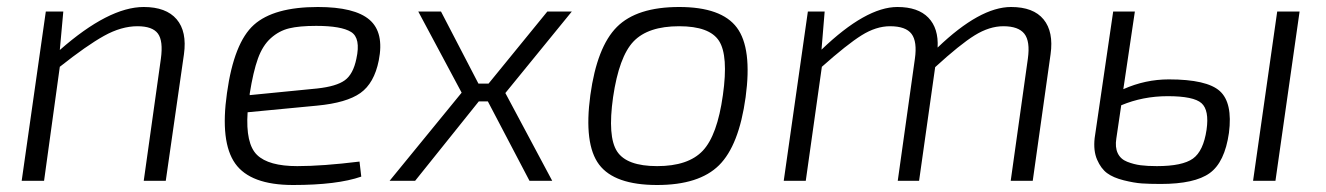

<svg xmlns="http://www.w3.org/2000/svg" viewBox="-20 -517 3792 549"><path d="M161 -484 151 -374Q291 -497 391 -497Q455 -497 485 -462Q515 -427 506 -362L454 0H391L440 -349Q447 -400 431.5 -421Q416 -442 373 -442Q327 -442 277.5 -414.5Q228 -387 151 -326L106 0H42L111 -484Z M1008 -55 1013 -12Q944 12 818 12Q696 12 652.5 -49.5Q609 -111 629 -251Q649 -395 706 -446Q763 -497 889 -497Q994 -497 1036.5 -460.5Q1079 -424 1063 -344Q1050 -279 1010.5 -251Q971 -223 887 -215L688 -196Q682 -106 715 -74Q748 -42 830 -42Q902 -42 1008 -55ZM694 -245 887 -264Q942 -270 966 -287.5Q990 -305 999 -349Q1012 -408 984 -425.5Q956 -443 884 -443Q836 -443 807 -436Q778 -429 754.5 -408Q731 -387 717.5 -349.5Q704 -312 694 -249Z M1425 -251 1559 0H1494L1375 -227H1349L1167 0H1094L1300 -252L1176 -484H1241L1348 -278H1377L1545 -484H1615Z M2112 -239Q2093 -101 2036 -44.5Q1979 12 1859 12Q1737 12 1693 -46.5Q1649 -105 1668 -245Q1687 -383 1744 -440Q1801 -497 1922 -497Q2043 -497 2087 -438Q2131 -379 2112 -239ZM1922 -442Q1833 -442 1791.5 -398.5Q1750 -355 1733 -239Q1717 -126 1744.5 -84Q1772 -42 1859 -42Q1948 -42 1989.5 -86Q2031 -130 2047 -245Q2063 -358 2036 -400Q2009 -442 1922 -442Z M2338 -484 2329 -375Q2456 -497 2546 -497Q2605 -497 2634.5 -466.5Q2664 -436 2661 -381Q2782 -497 2871 -497Q2935 -497 2964 -461.5Q2993 -426 2984 -362L2933 0H2870L2919 -349Q2926 -399 2909 -420.5Q2892 -442 2849 -442Q2809 -442 2767 -416Q2725 -390 2654 -325L2608 0H2547L2596 -349Q2603 -398 2586.5 -420Q2570 -442 2525 -442Q2485 -442 2443.5 -416Q2402 -390 2330 -326L2284 0H2221L2290 -484Z M3225 -484 3192 -262Q3255 -290 3322 -290Q3431 -290 3468 -256.5Q3505 -223 3494 -137Q3482 -53 3439 -22Q3396 9 3299 9Q3267 9 3245 7.5Q3223 6 3193 -1.5Q3163 -9 3145.5 -22Q3128 -35 3117 -60.5Q3106 -86 3110 -122L3163 -484ZM3696 -484 3627 0H3563L3632 -484ZM3186 -216 3172 -121Q3168 -96 3176 -79Q3184 -62 3203 -54.5Q3222 -47 3241.5 -44.5Q3261 -42 3288 -42Q3361 -42 3391 -63.5Q3421 -85 3430 -146Q3438 -202 3415.5 -222Q3393 -242 3319 -242Q3248 -242 3186 -216Z"/></svg>

Font: Exo 2.0 Light
Style: Italic
Weight: 300
Italic angle: -8°
Designer: Natanael Gama
Version: Version 1.001;PS 001.001;hotconv 1.0.70;makeotf.lib2.5.58329